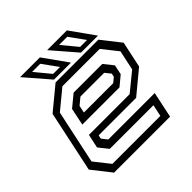

<svg xmlns="http://www.w3.org/2000/svg" viewBox="-180 -837 986 986"><g transform="rotate(-45 313.0 -344.0)"><path d="M526 -540 607 -437 576.5 -294.5 452 -191.5H180L175.5 -172L199.5 -141.5H537L507 0H100.5L19.5 -103L90.5 -437L215.5 -540ZM452.5 -437.5 493 -386.5 482 -333.5 429.5 -290H159.5L179 -384L244 -437.5ZM497.5 -501.5H226.5L121.5 -415L59 -122.5L126 -38H474.5L488 -102H171L130 -153.5L146 -228.5H442L541 -309.5L564 -417.5ZM427 -398.5H254.5L217.5 -368L209 -328H422L447.5 -349L451.5 -368ZM539.5 -556H416L302 -688H445.5ZM484 -580 423.5 -663.5H364.5L433.5 -580ZM343.5 -556H220L106 -688H249.5ZM288 -580 227.5 -663.5H168.5L237.5 -580Z"/></g></svg>

Font: Tourney
Style: Italic
Weight: 400
Italic angle: -12°
Version: Version 1.015